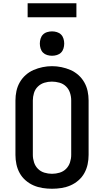

<svg xmlns="http://www.w3.org/2000/svg" viewBox="-20 -1153 640 1181"><path d="M300 8Q271 8 242 3.5Q213 -1 186.5 -12.5Q160 -24 137.5 -43.5Q115 -63 101 -88.5Q87 -114 81 -142.5Q75 -171 75 -200V-535Q75 -564 81 -592.5Q87 -621 101.5 -646.5Q116 -672 138 -691.5Q160 -711 186.5 -722.5Q213 -734 242 -740Q271 -746 300 -746Q329 -746 358 -740Q387 -734 413.5 -722.5Q440 -711 462 -691.5Q484 -672 498.5 -646.5Q513 -621 519 -592.5Q525 -564 525 -535V-200Q525 -171 519 -142.5Q513 -114 499 -88.5Q485 -63 462.5 -43.5Q440 -24 413.5 -12.5Q387 -1 358 3.5Q329 8 300 8ZM300 -84Q324 -84 347 -91Q370 -98 386.5 -114.5Q403 -131 410.5 -154Q418 -177 418 -200V-535Q418 -559 410.5 -582Q403 -605 386 -621.5Q369 -638 345.5 -644.5Q322 -651 299 -651Q275 -651 252.5 -644Q230 -637 213 -620.5Q196 -604 189 -581Q182 -558 182 -535V-200Q182 -177 189.5 -154Q197 -131 213.5 -114.5Q230 -98 253 -91Q276 -84 300 -84ZM300 -810Q285 -810 270 -814.5Q255 -819 244.5 -829.5Q234 -840 229.5 -855Q225 -870 225 -885Q225 -900 229.5 -915Q234 -930 244.5 -940.5Q255 -951 270 -955.5Q285 -960 300 -960Q315 -960 330 -955.5Q345 -951 355.5 -940.5Q366 -930 370.5 -915Q375 -900 375 -885Q375 -870 370.5 -855Q366 -840 355.5 -829.5Q345 -819 330 -814.5Q315 -810 300 -810ZM150 -1047V-1133H450V-1047Z"/></svg>

Font: Zed Mono Semibold Extended
Style: Regular
Weight: 600
Width: 7
Monospace: yes
Designer: Belleve Invis
Foundry: Belleve Invis
Version: Version 1.0.0; ttfautohint (v1.8.4)